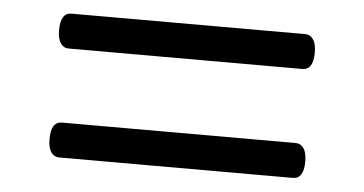

<svg xmlns="http://www.w3.org/2000/svg" viewBox="-35 -657 832 439"><g transform="rotate(5 381.5 -438.0)"><path d="M113 -523Q102 -523 95 -533Q88 -543 88 -563Q88 -603 113 -603H650Q661 -603 668 -593Q675 -583 675 -563Q675 -523 650 -523ZM113 -273Q102 -273 95 -283Q88 -293 88 -313Q88 -353 113 -353H650Q661 -353 668 -343Q675 -333 675 -313Q675 -273 650 -273Z"/></g></svg>

Font: Playwrite FR Moderne
Style: Regular
Weight: 400
Designer: Veronika Burian, José Scaglione
Foundry: TypeTogether
Version: Version 1.002